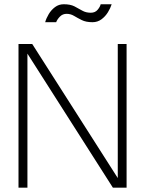

<svg xmlns="http://www.w3.org/2000/svg" viewBox="-20 -862 687 882"><path d="M104.5 -618 106 -617.5V0H65V-660H128L522 -42.5L521 -42V-660H561.5V0H498.5ZM187.5 -760Q192.5 -778 203.8 -797Q215 -816 232.5 -829.2Q250 -842.5 273 -842.5Q303 -842.5 322 -832.8Q341 -823 357.8 -813.2Q374.5 -803.5 397 -803.5Q417 -803.5 428.2 -816.8Q439.5 -830 442.5 -842.5H493Q487.5 -825 475.8 -805.8Q464 -786.5 446 -773.2Q428 -760 405 -760Q375 -760 355.5 -769.8Q336 -779.5 320.2 -789Q304.5 -798.5 286 -798.5Q267.5 -798.5 255 -785.5Q242.5 -772.5 238 -760Z"/></svg>

Font: League Spartan Thin ExtraLight
Style: Regular
Weight: 250
Version: Version 2.002